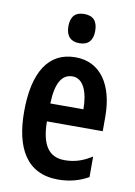

<svg xmlns="http://www.w3.org/2000/svg" viewBox="-86 -809 614 874"><g transform="rotate(10 221.0 -371.5)"><path d="M232 -753C190 -753 170 -730 170 -685C170 -641 192 -618 232 -618C273 -618 294 -641 294 -685C294 -729 275 -753 232 -753ZM227 -552C103 -552 39 -451 39 -268C39 -102 98 10 244 10C296 10 342 -2 384 -26V-121C340 -93 302 -82 258 -82C185 -82 150 -134 149 -242H407V-309C407 -453 345 -552 227 -552ZM229 -464C278 -464 303 -406 303 -325H150C153 -422 181 -464 229 -464Z"/></g></svg>

Font: Noto Sans Myanmar ExtraCondensed SemiBold
Style: Regular
Weight: 600
Width: 2
Designer: Monotype Design Team
Foundry: Monotype Imaging Inc.
Version: Version 2.107